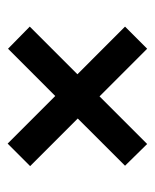

<svg xmlns="http://www.w3.org/2000/svg" viewBox="28 -540 403 500"><g transform="rotate(90 230.0 -289.5)"><path d="M354.5 -470.7 230.5 -346.7 106.4 -470.7 48.8 -413.1 172.9 -289.1 48.8 -165 106.4 -108.4 229.5 -231.4 353.5 -107.4 412.1 -166 288.1 -290 411.1 -413.1Z"/></g></svg>

Font: Gemunu Libre
Style: Bold
Weight: 700
Designer: Pushpananda Ekanayake, Sol Matas, Kosala Senevirathne
Foundry: Mooniak
Version: Version 1.001